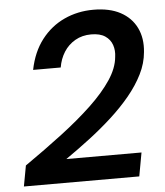

<svg xmlns="http://www.w3.org/2000/svg" viewBox="-52 -758 693 804"><g transform="rotate(-5 295.0 -356.0)"><path d="M16 0 32 -87Q117 -146 190 -201.5Q263 -257 318.5 -309.5Q374 -362 407 -411.5Q440 -461 444 -507Q448 -534 440 -557.5Q432 -581 410.5 -595.5Q389 -610 352 -610Q314 -610 284.5 -593Q255 -576 237 -547.5Q219 -519 213 -483H97Q112 -558 151.5 -609Q191 -660 247.5 -686Q304 -712 370 -712Q438 -712 483.5 -687.5Q529 -663 550.5 -619Q572 -575 566 -517Q562 -470 539.5 -425Q517 -380 481.5 -337Q446 -294 401 -253Q356 -212 305.5 -173.5Q255 -135 203 -99H519L501 0Z"/></g></svg>

Font: DM Sans 12pt SemiBold
Style: Italic
Weight: 600
Italic angle: -10°
Version: Version 4.004;gftools[0.9.30]